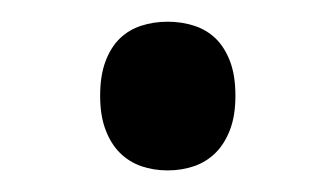

<svg xmlns="http://www.w3.org/2000/svg" viewBox="-20 -142 308 176"><path d="M71.8 -54.2Q71.8 -72.8 76.7 -85.7Q81.5 -98.6 89.8 -106.7Q98.1 -114.7 109.4 -118.4Q120.6 -122.1 133.8 -122.1Q146.5 -122.1 158 -118.4Q169.4 -114.7 177.7 -106.7Q186 -98.6 190.9 -85.7Q195.8 -72.8 195.8 -54.2Q195.8 -36.1 190.9 -23.2Q186 -10.3 177.7 -2Q169.4 6.3 158 10.3Q146.5 14.2 133.8 14.2Q120.6 14.2 109.4 10.3Q98.1 6.3 89.8 -2Q81.5 -10.3 76.7 -23.2Q71.8 -36.1 71.8 -54.2Z"/></svg>

Font: Genotype
Style: Regular
Weight: 400
Foundry: Ascender Corporation
Version: Version 1.00